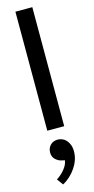

<svg xmlns="http://www.w3.org/2000/svg" viewBox="-154 -748 543 1108"><g transform="rotate(-15 117.0 -194.0)"><path d="M67 0V-711H168V0ZM103 187Q85 184 67.5 168.5Q50 153 50 126Q50 101 66.5 83Q83 65 112 65Q124 65 137 70Q150 75 160.5 86Q171 97 178 114Q185 131 185 156Q185 181 176.5 205.5Q168 230 153 252Q138 274 118 292.5Q98 311 75 323L48 286Q75 269 96.5 243Q118 217 121 191Z"/></g></svg>

Font: Mukta Mahee Medium
Style: Regular
Weight: 500
Designer: Shuchita Grover, Noopur Datye, Girish Dalvi, Yashodeep Gholap
Foundry: Ek Type
Version: Version 2.538;PS 1.000;hotconv 16.6.51;makeotf.lib2.5.65220;